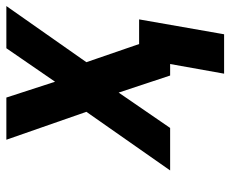

<svg xmlns="http://www.w3.org/2000/svg" viewBox="-82 -486 742 619"><g transform="rotate(-90 289.5 -177.0)"><path d="M335 -371 284 -528H148L238 -270L49 0H186L300 -166L355 0H491L398 -270L579 -528H443ZM488 174 536 -100H410L361 174Z"/></g></svg>

Font: Asimov
Style: NarIt
Weight: 500
Designer: Google
Version: Version 2.000980; 2014